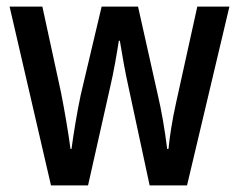

<svg xmlns="http://www.w3.org/2000/svg" viewBox="-20 -560 722 580"><path d="M368 -298 432 0H545L673 -540H576L512 -250C500 -197 492 -143 489 -110H485C478 -168 467 -230 457 -272L397 -540H287L224 -274C212 -217 202 -155 196 -110H193C186 -162 175 -227 164 -282L108 -540H9L134 0H246L313 -298C323 -340 333 -398 339 -437H342C348 -400 358 -342 368 -298Z"/></svg>

Font: Noto Sans Armenian Condensed Medium
Style: Regular
Weight: 500
Width: 3
Designer: Monotype Design Team
Foundry: Monotype Imaging Inc.
Version: Version 2.008